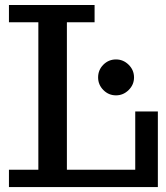

<svg xmlns="http://www.w3.org/2000/svg" viewBox="-20 -755 670 775"><path d="M16.1 0ZM376 -442.4Q376 -472.7 397.2 -493.9Q418.5 -515.1 448.2 -515.1Q477.5 -515.1 499.3 -493.7Q521 -472.2 521 -442.4Q521 -413.1 499.3 -391.6Q477.5 -370.1 448.2 -370.1Q418.5 -370.1 397.2 -391.6Q376 -413.1 376 -442.4ZM617.2 0H16.1V-69.8H134.8V-665H16.1V-734.9H361.8V-665H250V-69.8H525.9V-305.2H617.2Z"/></svg>

Font: Trocchi
Style: Regular
Weight: 400
Designer: vernon adams
Version: Version 1.0; ttfautohint (v0.8) -l 6 -r 50 -G 100